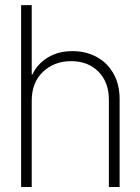

<svg xmlns="http://www.w3.org/2000/svg" viewBox="-20 -748 562 768"><path d="M106.9 -344.7V0H64.5V-727.5H106.9V-450.2H109.9Q128.4 -491.2 170.2 -517.3Q211.9 -543.5 269.5 -543.5Q323.7 -543.5 366.5 -520.3Q409.2 -497.1 433.8 -453.9Q458.5 -410.6 458.5 -351.1V0H415.5V-349.1Q415.5 -419.4 373.8 -461.4Q332 -503.4 264.2 -503.4Q197.3 -503.4 152.1 -460.9Q106.9 -418.5 106.9 -344.7Z"/></svg>

Font: Inter Display Extra Light
Style: Regular
Weight: 200
Designer: Rasmus Andersson
Foundry: rsms
Version: Version 4.000;git-4fc901f